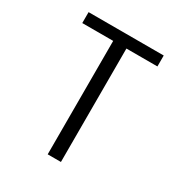

<svg xmlns="http://www.w3.org/2000/svg" viewBox="-165 -818 881 936"><g transform="rotate(30 275.0 -350.0)"><path d="M237.5 0V-638.5H63.5V-700H486.5V-638.5H312V0Z"/></g></svg>

Font: Trispace SemiCondensed Light
Style: Regular
Weight: 300
Width: 4
Designer: Tyler Finck
Foundry: Etcetera Type Company
Version: Version 1.210; ttfautohint (v1.8.3)